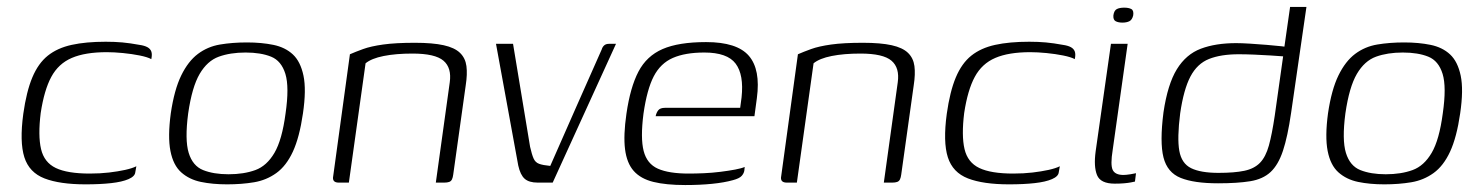

<svg xmlns="http://www.w3.org/2000/svg" viewBox="-20 -525 4265 552"><path d="M226 5Q152 5 108 -12Q64 -29 50 -73Q36 -117 47 -198Q56 -262 73 -302.5Q90 -343 117.5 -365Q145 -387 186 -396Q227 -405 284 -405Q310 -405 332 -403Q354 -401 381 -396Q395 -394 403.5 -389.5Q412 -385 415 -377Q418 -369 415 -355Q404 -361 381.5 -365.5Q359 -370 333.5 -372.5Q308 -375 287 -375Q225 -375 186.5 -358.5Q148 -342 127.5 -304Q107 -266 97 -200Q89 -135 98 -96.5Q107 -58 140.5 -42Q174 -26 238 -26Q268 -26 293.5 -29Q319 -32 339.5 -36.5Q360 -41 372 -47L369 -30Q368 -18 349.5 -10Q331 -2 299.5 1.5Q268 5 226 5Z M633 5Q591 5 557.5 -2Q524 -9 501 -29.5Q478 -50 470 -91Q462 -132 471 -199Q481 -267 501 -308Q521 -349 549 -370Q577 -391 612.5 -397Q648 -403 690 -403Q732 -403 766 -396Q800 -389 822 -368.5Q844 -348 852.5 -307.5Q861 -267 851 -199Q841 -130 822 -89Q803 -48 774.5 -27.5Q746 -7 710.5 -1Q675 5 633 5ZM637 -24Q681 -24 714 -36Q747 -48 769 -85.5Q791 -123 801 -199Q812 -275 800.5 -312.5Q789 -350 759.5 -362Q730 -374 686 -374Q642 -374 609 -362Q576 -350 554 -312.5Q532 -275 521 -199Q511 -123 522.5 -85.5Q534 -48 564 -36Q594 -24 637 -24Z M954 0Q934 0 938 -19L986 -369Q1002 -376 1024 -384Q1046 -392 1081.5 -397Q1117 -402 1173 -402Q1224 -402 1255.5 -395Q1287 -388 1302.5 -373Q1318 -358 1321 -335Q1324 -312 1319 -280L1283 -23Q1282 -15 1279.5 -9.5Q1277 -4 1271.5 -2Q1266 0 1257 0H1233L1273 -288Q1279 -330 1255 -350.5Q1231 -371 1166 -371Q1118 -371 1083 -364Q1048 -357 1031 -343L983 0Z M1526 0Q1501 0 1488.5 -11Q1476 -22 1470 -49L1406 -399H1455L1504 -103Q1509 -81 1514 -69.5Q1519 -58 1530 -54Q1541 -50 1562 -48Q1599 -132 1636 -216Q1673 -300 1710 -383Q1712 -390 1717 -394.5Q1722 -399 1731 -399H1751L1569 0Z M1950 7Q1895 7 1858.5 -2Q1822 -11 1802 -33.5Q1782 -56 1777 -96Q1772 -136 1781 -198Q1792 -274 1815.5 -319Q1839 -364 1885 -384Q1931 -404 2010 -404Q2099 -404 2133 -364.5Q2167 -325 2156 -243L2149 -191H1865Q1867 -201 1872.5 -208Q1878 -215 1892 -215H2108L2112 -245Q2119 -310 2095 -342Q2071 -374 2005 -374Q1950 -374 1914.5 -358.5Q1879 -343 1859.5 -305.5Q1840 -268 1830 -198Q1821 -128 1830.5 -91Q1840 -54 1871.5 -40Q1903 -26 1960 -26Q1980 -26 2003.5 -27Q2027 -28 2051 -31Q2075 -34 2093.5 -37.5Q2112 -41 2121 -45L2120 -35Q2119 -27 2112.5 -19.5Q2106 -12 2087 -7Q2062 0 2027 3.5Q1992 7 1950 7Z M2242 0Q2222 0 2226 -19L2274 -369Q2290 -376 2312 -384Q2334 -392 2369.5 -397Q2405 -402 2461 -402Q2512 -402 2543.5 -395Q2575 -388 2590.5 -373Q2606 -358 2609 -335Q2612 -312 2607 -280L2571 -23Q2570 -15 2567.5 -9.5Q2565 -4 2559.5 -2Q2554 0 2545 0H2521L2561 -288Q2567 -330 2543 -350.5Q2519 -371 2454 -371Q2406 -371 2371 -364Q2336 -357 2319 -343L2271 0Z M2881 5Q2807 5 2763 -12Q2719 -29 2705 -73Q2691 -117 2702 -198Q2711 -262 2728 -302.5Q2745 -343 2772.5 -365Q2800 -387 2841 -396Q2882 -405 2939 -405Q2965 -405 2987 -403Q3009 -401 3036 -396Q3050 -394 3058.5 -389.5Q3067 -385 3070 -377Q3073 -369 3070 -355Q3059 -361 3036.5 -365.5Q3014 -370 2988.5 -372.5Q2963 -375 2942 -375Q2880 -375 2841.5 -358.5Q2803 -342 2782.5 -304Q2762 -266 2752 -200Q2744 -135 2753 -96.5Q2762 -58 2795.5 -42Q2829 -26 2893 -26Q2923 -26 2948.5 -29Q2974 -32 2994.5 -36.5Q3015 -41 3027 -47L3024 -30Q3023 -18 3004.5 -10Q2986 -2 2954.5 1.5Q2923 5 2881 5Z M3185 3Q3144 3 3134 -21.5Q3124 -46 3130 -90L3174 -399H3222L3179 -94Q3172 -51 3179 -36.5Q3186 -22 3210 -22Q3217 -22 3230 -24Q3243 -26 3246 -27L3243 -3Q3239 -2 3231 -0.5Q3223 1 3211.5 2Q3200 3 3185 3ZM3207 -460Q3195 -460 3187.5 -464Q3180 -468 3181 -481Q3183 -495 3191 -499Q3199 -503 3212 -503Q3225 -503 3232.5 -499Q3240 -495 3238 -481Q3235 -468 3227 -464Q3219 -460 3207 -460Z M3482 2Q3413 2 3374.5 -13.5Q3336 -29 3325 -72.5Q3314 -116 3325 -202Q3337 -283 3363.5 -326Q3390 -369 3432.5 -385Q3475 -401 3534 -401Q3550 -401 3574 -399.5Q3598 -398 3622 -396Q3646 -394 3664.5 -392Q3683 -390 3688 -388L3671 -379L3689 -505H3736L3692 -201Q3682 -132 3668.5 -91.5Q3655 -51 3633 -30.5Q3611 -10 3574.5 -4Q3538 2 3482 2ZM3483 -28Q3529 -28 3557.5 -34Q3586 -40 3602.5 -57Q3619 -74 3628 -106.5Q3637 -139 3645 -193L3669 -363Q3656 -364 3633 -365.5Q3610 -367 3585.5 -368Q3561 -369 3541 -369Q3490 -369 3456 -355.5Q3422 -342 3402.5 -305Q3383 -268 3373 -199Q3364 -128 3370.5 -91.5Q3377 -55 3404.5 -41.5Q3432 -28 3483 -28Z M3960 5Q3918 5 3884.5 -2Q3851 -9 3828 -29.5Q3805 -50 3797 -91Q3789 -132 3798 -199Q3808 -267 3828 -308Q3848 -349 3876 -370Q3904 -391 3939.5 -397Q3975 -403 4017 -403Q4059 -403 4093 -396Q4127 -389 4149 -368.5Q4171 -348 4179.5 -307.5Q4188 -267 4178 -199Q4168 -130 4149 -89Q4130 -48 4101.5 -27.5Q4073 -7 4037.5 -1Q4002 5 3960 5ZM3964 -24Q4008 -24 4041 -36Q4074 -48 4096 -85.5Q4118 -123 4128 -199Q4139 -275 4127.5 -312.5Q4116 -350 4086.5 -362Q4057 -374 4013 -374Q3969 -374 3936 -362Q3903 -350 3881 -312.5Q3859 -275 3848 -199Q3838 -123 3849.5 -85.5Q3861 -48 3891 -36Q3921 -24 3964 -24Z"/></svg>

Font: Genos Light
Style: Italic
Weight: 300
Italic angle: -8°
Designer: Robert E. Leuschke
Foundry: Robert E. Leuschke
Version: Version 1.010